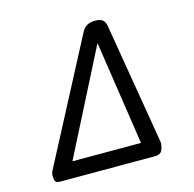

<svg xmlns="http://www.w3.org/2000/svg" viewBox="-91 -682 781 774"><g transform="rotate(-15 300.0 -295.0)"><path d="M414.6 -558.6 499.5 -51.8Q500 -49.3 500 -45.4Q500 -40 498.5 -32.7Q495.1 -14.6 487.1 -7.3Q479 0 462.4 0H68.4Q53.2 0 48.6 -6.3Q43.9 -12.7 43.9 -32.2Q43.9 -42 49.3 -51.8L314.9 -558.6Q323.7 -575.2 337.4 -582.8Q351.1 -590.3 371.1 -590.3Q390.6 -590.3 401.1 -582.8Q411.6 -575.2 414.6 -558.6ZM356.4 -499 136.2 -66.4H422.4L357.4 -499Z"/></g></svg>

Font: Courier Prime Sans
Style: Italic
Weight: 400
Italic angle: -10°
Designer: Alan Dague-Greene
Foundry: Quote-Unquote Apps
Version: Version 3.020